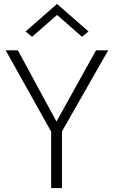

<svg xmlns="http://www.w3.org/2000/svg" viewBox="-20 -956 579 976"><path d="M270 -880 397 -769 430 -796 270 -936 110 -796 143 -769ZM468 -700 267 -338 71 -700H9L240 -287V0H295V-288L530 -700Z"/></svg>

Font: Jost Light
Style: Regular
Weight: 300
Version: Version 3.710